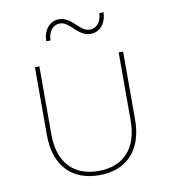

<svg xmlns="http://www.w3.org/2000/svg" viewBox="-80 -777 757 849"><g transform="rotate(-10 298.0 -352.0)"><path d="M298 3C419 3 496 -72 496 -212V-517H476V-212C476 -85 410 -16 298 -16C186 -16 120 -85 120 -212V-517H100V-212C100 -72 177 3 298 3ZM368 -619C411 -619 439 -653 441 -703H422C420 -664 400 -638 368 -638C323 -638 299 -707 242 -707C199 -707 171 -673 169 -621H188C190 -662 210 -688 242 -688C287 -688 311 -619 368 -619Z"/></g></svg>

Font: Chess Sans Thin
Style: Regular
Weight: 100
Designer: Wolf Bōese
Foundry: Wolf Bōese
Version: Version 7.223;Glyphs 3.3 (3306)